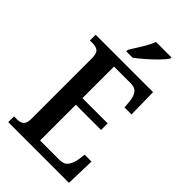

<svg xmlns="http://www.w3.org/2000/svg" viewBox="-276 -1020 1109 1109"><g transform="rotate(45 279.0 -465.5)"><path d="M27 0V-47H53Q78 -47 93 -59.5Q108 -72 108 -108V-601Q108 -644 91.5 -655.5Q75 -667 52 -667H27V-714H496L499 -535H442L438 -579Q435 -614 420 -636.5Q405 -659 368 -659H232V-401H438V-347H232V-55H391Q428 -55 444.5 -78.5Q461 -102 466 -135L472 -179H528L523 0ZM220 -784Q241 -817 265.5 -857Q290 -897 303 -931H429V-921Q418 -904 391 -876Q364 -848 331.5 -819.5Q299 -791 272 -771H220Z"/></g></svg>

Font: Noto Serif Lao Condensed SemiBold
Style: Regular
Weight: 600
Width: 3
Designer: Monotype Design Team
Foundry: Monotype Imaging Inc.
Version: Version 2.003; ttfautohint (v1.8.4.7-5d5b)